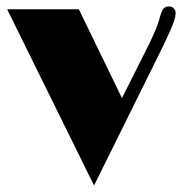

<svg xmlns="http://www.w3.org/2000/svg" viewBox="-20 -550 562 592"><path d="M2 -521.5H223.1L356 -247.6L439.5 -413.6Q465.3 -466.8 471.9 -492.7Q478.5 -518.6 485.1 -524.4Q491.7 -530.3 501.2 -530.3Q510.7 -530.3 516.1 -523.9Q521.5 -517.6 521.5 -511.2Q521.5 -504.9 520.3 -498.5Q519 -492.2 515.6 -481.4Q508.3 -461.4 484.9 -412.1L270 22Z"/></svg>

Font: Limelight
Style: Regular
Weight: 400
Designer: Nicole Fally
Foundry: Nicole Fally
Version: Version 1.002